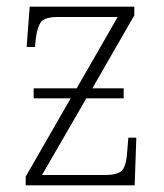

<svg xmlns="http://www.w3.org/2000/svg" viewBox="-20 -556 493 576"><path d="M57 0V-26L192 -261H81V-291H210L333 -505H154Q116 -505 104 -491Q92 -477 87 -438L85 -415H60L69 -536H383V-510L257 -291H351V-261H239L106 -31H294Q333 -31 346 -44.5Q359 -58 362 -105L365 -143H389L384 0Z"/></svg>

Font: Noto Serif SemiCondensed ExtraLight
Style: Regular
Weight: 200
Width: 4
Designer: Monotype Design Team
Foundry: Monotype Imaging Inc.
Version: Version 2.014